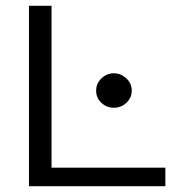

<svg xmlns="http://www.w3.org/2000/svg" viewBox="-20 -643 665 663"><path d="M80 0V-623H158V-64H551V0ZM373 -271Q348 -271 330 -288Q312 -305 312 -330Q312 -355 330.5 -372.5Q349 -390 373 -390Q397 -390 416 -372.5Q435 -355 435 -330Q435 -306 417 -288.5Q399 -271 373 -271Z"/></svg>

Font: Inconsolata Expanded Thin
Style: Regular
Weight: 100
Width: 7
Monospace: yes
Designer: Raph Levien, Cyreal, Brenton Simpson
Foundry: Raph Levien, Cyreal, Google
Version: Version 3.100; ttfautohint (v1.8.4.7-5d5b)